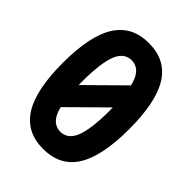

<svg xmlns="http://www.w3.org/2000/svg" viewBox="-236 -936 1072 1072"><g transform="rotate(45 300.0 -400.0)"><path d="M300 18Q167 18 102.5 -84.5Q38 -187 38 -400Q38 -613 102.5 -715.5Q167 -818 300 -818Q434 -818 498 -715.5Q562 -613 562 -400Q562 -187 498 -84.5Q434 18 300 18ZM300 -118Q359 -118 385.5 -185Q412 -252 412 -400Q412 -548 385.5 -615Q359 -682 300 -682Q241 -682 214.5 -615Q188 -548 188 -400Q188 -252 214.5 -185Q241 -118 300 -118ZM142 -329 462 -645V-471L142 -155Z"/></g></svg>

Font: Martian Mono Condensed SemiBold
Style: Regular
Weight: 600
Width: 3
Designer: Roman Shamin
Foundry: Evil Martians
Version: Version 1.000